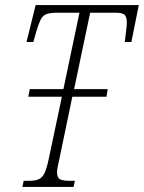

<svg xmlns="http://www.w3.org/2000/svg" viewBox="-20 -734 565 754"><path d="M68 0 73 -24H95Q118 -24 132 -30Q146 -36 154.5 -53.5Q163 -71 171 -108L223 -354H91L97 -384H229L292 -684H203Q175 -684 161 -678Q147 -672 139.5 -656.5Q132 -641 123 -612L111 -569H84L120 -714H525L496 -569H470Q473 -594 475.5 -614Q478 -634 478 -646Q478 -669 468.5 -676.5Q459 -684 437 -684H334L271 -384H403L398 -354H264L213 -109Q209 -91 206.5 -78.5Q204 -66 204 -57Q204 -36 216 -30Q228 -24 253 -24H274L269 0Z"/></svg>

Font: Noto Serif ExtraCondensed ExtraLight
Style: Italic
Weight: 200
Width: 2
Italic angle: -12°
Designer: Monotype Design Team
Foundry: Monotype Imaging Inc.
Version: Version 2.014; ttfautohint (v1.8.4.7-5d5b)